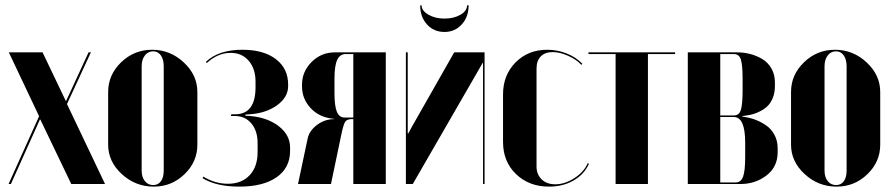

<svg xmlns="http://www.w3.org/2000/svg" viewBox="-20 -692 3359 722"><path d="M13.2 -495.1H140.1L227.1 -313H229L313 -495.1H321.8L231.9 -300.8L375 0H248L131.8 -242.2H129.9L21 0H12.2L127 -254.9Z M551.8 -504.9Q620.1 -504.9 671.1 -457.3Q722.2 -409.7 722.2 -346.2V-147.9Q722.2 -83.5 673.8 -36.9Q625.5 9.8 558.1 9.8Q489.3 9.8 438 -37.4Q386.7 -84.5 386.7 -147.9V-346.2Q386.7 -410.6 435.5 -457.8Q484.4 -504.9 551.8 -504.9ZM556.2 -499Q536.6 -499 524.7 -483.4Q512.7 -467.8 512.7 -442.9V-50.8Q512.7 -25.9 524.7 -11Q536.6 3.9 556.2 3.9Q574.7 3.9 585.2 -10.5Q595.7 -24.9 595.7 -50.8V-442.9Q595.7 -468.3 585 -483.6Q574.2 -499 556.2 -499Z M879.9 9.8Q793.5 9.8 741.7 -22L744.6 -27.8Q789.1 -1 836.9 -1Q888.7 -1 918.7 -33Q948.7 -64.9 948.7 -120.1V-153.8Q948.7 -199.7 925.5 -227.5Q902.3 -255.4 863.8 -255.9H848.6L849.6 -262.2H863.8Q940.9 -262.2 940.9 -363.8V-384.8Q940.9 -433.6 915.3 -463.4Q889.6 -493.2 847.7 -493.2Q798.8 -493.2 757.8 -455.1L753.9 -459Q801.3 -504.9 891.6 -504.9Q971.2 -504.9 1017.3 -469.7Q1063.5 -434.6 1063.5 -374V-368.2Q1063.5 -326.7 1022.5 -296.6Q981.4 -266.6 919.9 -262.2L902.8 -261.2V-256.8L919.9 -255.9Q986.8 -250 1028.8 -217Q1070.8 -184.1 1070.8 -137.2V-124Q1070.8 -61 1020.3 -25.6Q969.7 9.8 879.9 9.8Z M1430.7 -495.1V0H1308.6V-244.1H1302.7Q1284.7 -244.1 1277.8 -233.6Q1271 -223.1 1262.7 -182.1L1224.6 0H1100.6L1136.7 -169.9Q1142.1 -199.2 1171.4 -221.7Q1200.7 -244.1 1236.8 -244.1V-245.1Q1182.1 -249.5 1148.9 -284.7Q1115.7 -319.8 1115.7 -367.2V-374Q1115.7 -422.4 1151.6 -458.7Q1187.5 -495.1 1239.7 -495.1ZM1237.8 -340.8Q1237.8 -293.5 1246.8 -271.7Q1255.9 -250 1275.9 -250H1308.6V-488.8H1279.8Q1258.3 -488.8 1248 -466.8Q1237.8 -444.8 1237.8 -397Z M1736.3 -671.9H1742.2Q1742.2 -628.4 1716.3 -600.1Q1690.4 -571.8 1651.4 -571.8Q1611.3 -571.8 1585.7 -600.1Q1560.1 -628.4 1560.1 -671.9H1565.4Q1565.4 -651.9 1590.8 -637Q1616.2 -622.1 1651.4 -622.1Q1686.5 -622.1 1711.4 -636.5Q1736.3 -650.9 1736.3 -671.9ZM1688 -495.1H1802.2V0H1796.4V-456.1H1795.4L1532.2 0H1506.3V-495.1H1513.2V-189.9H1515.1L1530.3 -217.8Z M1871.6 -336.9Q1871.6 -409.7 1918.7 -457.3Q1965.8 -504.9 2037.6 -504.9Q2075.7 -504.9 2110.8 -491Q2146 -477.1 2169.9 -452.1L2166 -448.2Q2147.5 -468.3 2116.2 -482.2Q2085 -496.1 2058.6 -496.1Q2029.3 -496.1 2013.4 -479.7Q1997.6 -463.4 1997.6 -434.1V-65.9Q1997.6 -36.1 2016.8 -17.6Q2036.1 1 2067.9 1Q2104 1 2139.9 -22.2Q2175.8 -45.4 2189.9 -78.1L2194.8 -76.2Q2176.8 -36.1 2136.7 -13.2Q2096.7 9.8 2044.9 9.8Q1969.2 9.8 1920.4 -37.4Q1871.6 -84.5 1871.6 -158.2Z M2518.6 -495.1V-488.8H2416.5V0H2294.9V-488.8H2192.9V-495.1Z M2894 -381.8V-368.2Q2894 -344.2 2886.5 -325Q2878.9 -305.7 2867.4 -294.2Q2856 -282.7 2840.1 -274.4Q2824.2 -266.1 2810.5 -262.5Q2796.9 -258.8 2781.2 -256.8L2771.5 -255.9V-253.9L2781.2 -252Q2801.8 -249 2822 -241.2Q2842.3 -233.4 2861.6 -220Q2880.9 -206.5 2892.6 -184.3Q2904.3 -162.1 2904.3 -134.8V-119.1Q2904.3 -64.5 2862.3 -32.2Q2820.3 0 2764.2 0H2566.4V-495.1H2752.4Q2777.3 -495.1 2801 -489Q2824.7 -482.9 2846.2 -470.2Q2867.7 -457.5 2880.9 -434.6Q2894 -411.6 2894 -381.8ZM2688.5 -257.8H2739.3Q2759.8 -257.8 2766.1 -279.3Q2772.5 -300.8 2772.5 -353V-395Q2772.5 -446.8 2766.1 -467.8Q2759.8 -488.8 2739.3 -488.8H2688.5ZM2782.2 -100.1V-155.8Q2782.2 -252 2739.3 -252H2688.5V-5.9H2746.1Q2766.6 -5.9 2774.4 -28.1Q2782.2 -50.3 2782.2 -100.1Z M3119.6 -504.9Q3188 -504.9 3239 -457.3Q3290 -409.7 3290 -346.2V-147.9Q3290 -83.5 3241.7 -36.9Q3193.4 9.8 3126 9.8Q3057.1 9.8 3005.9 -37.4Q2954.6 -84.5 2954.6 -147.9V-346.2Q2954.6 -410.6 3003.4 -457.8Q3052.2 -504.9 3119.6 -504.9ZM3124 -499Q3104.5 -499 3092.5 -483.4Q3080.6 -467.8 3080.6 -442.9V-50.8Q3080.6 -25.9 3092.5 -11Q3104.5 3.9 3124 3.9Q3142.6 3.9 3153.1 -10.5Q3163.6 -24.9 3163.6 -50.8V-442.9Q3163.6 -468.3 3152.8 -483.6Q3142.1 -499 3124 -499Z"/></svg>

Font: Moniqa Black Display
Style: Regular
Weight: 900
Designer: Rajesh Rajput
Foundry: Rajesh Rajput
Version: Version 1.000